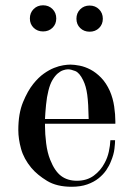

<svg xmlns="http://www.w3.org/2000/svg" viewBox="-20 -700 511 734"><path d="M272.2 -628.4Q272.2 -650 286.6 -664.4Q301 -678.8 322.6 -678.8Q344.3 -678.8 358.7 -664.4Q373.1 -650 373.1 -628.4Q373.1 -606.8 358.7 -592.8Q344.3 -578.8 322.6 -578.8Q301 -578.8 286.6 -592.8Q272.2 -606.8 272.2 -628.4ZM94.2 -629.4Q94.2 -651 108.6 -665.4Q123 -679.8 144.6 -679.8Q166.3 -679.8 180.7 -665.4Q195.1 -651 195.1 -629.4Q195.1 -607.8 180.7 -593.8Q166.3 -579.8 144.6 -579.8Q123 -579.8 108.6 -593.8Q94.2 -607.8 94.2 -629.4ZM421 -227H152V-218Q152 -188 156.5 -152Q161 -116 172 -89Q189 -46 213.5 -27.5Q238 -9 274 -9Q312 -9 338.5 -28.5Q365 -48 380 -77Q391 -97 396 -120Q401 -143 402 -164H420Q420 -153 417.5 -131Q415 -109 404 -83Q398 -67 386.5 -50Q375 -33 357 -18.5Q339 -4 313.5 5Q288 14 254 14Q197 14 160 -8.5Q123 -31 100 -58Q71 -93 60.5 -131Q50 -169 50 -203Q50 -266 68 -309.5Q86 -353 107 -379Q127 -404 147.5 -418.5Q168 -433 187 -440.5Q206 -448 222 -450.5Q238 -453 249 -453Q264 -453 284.5 -449Q305 -445 326 -434Q347 -423 366.5 -403Q386 -383 400 -352Q412 -324 416.5 -293Q421 -262 421 -236ZM152 -245H319Q318 -305 313.5 -338Q309 -371 298 -393Q284 -422 267.5 -428.5Q251 -435 240 -435Q232 -435 221.5 -431.5Q211 -428 200.5 -419Q190 -410 180.5 -394Q171 -378 165 -353Q159 -330 156 -299Q153 -268 152 -245Z"/></svg>

Font: EIisabethische
Style: Book
Weight: 400
Designer: Salychow
Version: Version 1.3